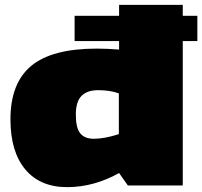

<svg xmlns="http://www.w3.org/2000/svg" viewBox="-20 -760 832 790"><path d="M506 3 470 -48Q366 10 256 10Q145 10 84 -63Q23 -136 23 -269Q23 -418 108.5 -489Q194 -560 378 -560Q423 -560 470 -556V-591H287V-695H470V-740H732V-695H792V-591H732V3ZM469 -208V-376Q449 -383 427.5 -386Q406 -389 384 -389Q339 -389 315.5 -365.5Q292 -342 292 -288Q292 -233 310.5 -211Q329 -189 366 -189Q409 -189 469 -208Z"/></svg>

Font: Georama Expanded Black
Style: Regular
Weight: 900
Width: 7
Designer: Jean-Baptiste Levee
Foundry: Production Type
Version: Version 1.000